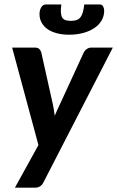

<svg xmlns="http://www.w3.org/2000/svg" viewBox="-20 -703 537 880"><path d="M179.7 131.8Q167.5 157.2 140.6 157.2H48.3L156.2 -38.1L35.6 -484.9H139.6Q153.3 -484.9 160.2 -478.3Q167 -471.7 169.4 -461.9L222.7 -222.7Q225.1 -210 227.3 -197.5Q229.5 -185.1 231 -172.4Q236.3 -185.1 241.9 -198Q247.6 -210.9 253.9 -223.6L363.8 -462.4Q368.7 -472.2 378.2 -478.5Q387.7 -484.9 397.5 -484.9H497.1ZM304.7 -607.4Q320.3 -607.4 331.1 -611.1Q341.8 -614.7 348.6 -623.5Q355.5 -632.3 359.6 -646.7Q363.8 -661.1 366.2 -682.6H437Q447.8 -682.6 452.6 -673.6Q457.5 -664.6 457.5 -653.8Q457.5 -629.4 445.6 -609.1Q433.6 -588.9 412.4 -574.5Q391.1 -560.1 361.6 -552Q332 -543.9 296.9 -543.9Q266.1 -543.9 241 -550.5Q215.8 -557.1 198.2 -569.3Q180.7 -581.5 170.9 -599.1Q161.1 -616.7 161.1 -638.2Q161.1 -656.2 168.9 -669.4Q176.8 -682.6 190.4 -682.6H261.2Q258.3 -661.1 259 -646.7Q259.8 -632.3 264.6 -623.5Q269.5 -614.7 279.3 -611.1Q289.1 -607.4 304.7 -607.4Z"/></svg>

Font: Carlito
Style: Bold Italic
Weight: 700
Italic angle: -7°
Designer: Lukasz Dziedzic
Foundry: tyPoland Lukasz Dziedzic
Version: Version 1.104